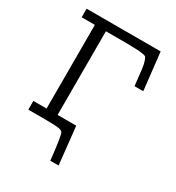

<svg xmlns="http://www.w3.org/2000/svg" viewBox="-205 -806 1030 1125"><g transform="rotate(30 309.5 -244.0)"><path d="M47.9 0V-59.1H137.2V-625H47.9V-683.1H548.8L577.1 -430.2H518.1Q510.3 -504.4 506.1 -537.1Q502 -569.8 494.9 -590.3Q487.8 -610.8 482.4 -613.5Q477.1 -616.2 462.9 -619.1Q426.8 -625 339.8 -625H211.9V-59.1H337.9L365.2 194.8H309.1Q292 37.6 282.2 19Q277.3 9.3 258.8 4.9Q235.8 0 165 0Z"/></g></svg>

Font: CMU Concrete
Style: Roman
Weight: 500
Version: Version 0.7.0